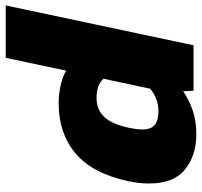

<svg xmlns="http://www.w3.org/2000/svg" viewBox="-38 -676 724 689"><g transform="rotate(-90 324.5 -332.0)"><path d="M187 10Q111 10 60.5 -30.5Q10 -71 10 -159Q10 -176 12 -194.5Q14 -213 18 -233Q46 -363 118 -423.5Q190 -484 298 -484Q331 -484 362 -477Q393 -470 415 -457L461 -674H649L506 0H343L341 -37Q308 -15 271 -2.5Q234 10 187 10ZM270 -126Q313 -126 350 -155L386 -323Q364 -348 317 -348Q275 -348 249 -320.5Q223 -293 210 -232Q204 -204 204 -184Q204 -152 220.5 -139Q237 -126 270 -126Z"/></g></svg>

Font: Kanit
Style: Bold Italic
Weight: 700
Italic angle: -12°
Designer: Katatrad Team
Foundry: CadsonDemak
Version: Version 2.000; ttfautohint (v1.8.3)